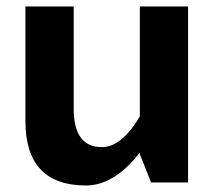

<svg xmlns="http://www.w3.org/2000/svg" viewBox="-20 -566 658 596"><path d="M247.1 9.8Q58.9 9.8 58.9 -190.4V-546H208.8V-227.8Q208.8 -109.3 296.4 -109.3Q365 -109.3 427.2 -228.7L483.2 -201.4Q372.3 9.8 247.1 9.8ZM449 0.4 414.1 -87.5V-546H563.8V0.4Z"/></svg>

Font: Nokora
Style: Regular
Weight: 400
Designer: Danh Hong
Foundry: Danh Hong
Version: Version 9.000